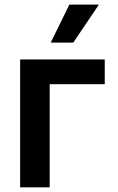

<svg xmlns="http://www.w3.org/2000/svg" viewBox="-20 -799 503 819"><path d="M196.3 -617.2 275.9 -779.3H401.9L292.5 -617.2ZM426.8 -545.4V-439.9H191.9V0H65.9V-545.4Z"/></svg>

Font: Interop SemBd
Style: Regular
Weight: 600
Designer: Rasmus Andersson, Google, Jang Haemin
Foundry: jhaemin
Version: Version 1.007